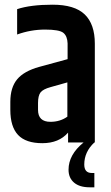

<svg xmlns="http://www.w3.org/2000/svg" viewBox="-20 -607 473 818"><path d="M53 -568Q110 -587 204 -587Q298 -587 341 -545.5Q384 -504 384 -421V0H382Q339 40 339 94Q339 130 371 130H382V191H362Q319 191 295.5 171Q272 151 272 116Q272 52 336 0H270V-42Q231 3 160.5 3Q90 3 57 -32Q24 -67 24 -139V-173Q24 -234 53 -269Q82 -304 147 -322L268 -355V-422Q267 -453 250 -467Q233 -481 172 -481Q111 -481 53 -460ZM142 -168V-139Q142 -88 195 -88Q236 -88 267 -110V-256L196 -236Q163 -227 152.5 -213Q142 -199 142 -168Z"/></svg>

Font: Khand Semibold
Style: Regular
Weight: 600
Designer: Devanagari: Sanchit Sawaria, Jyotish Sonowal; Latin: Satya Rajpurohit
Foundry: Indian Type Foundry
Version: Version 1.100;PS 1.0;hotconv 1.0.78;makeotf.lib2.5.61930; tt